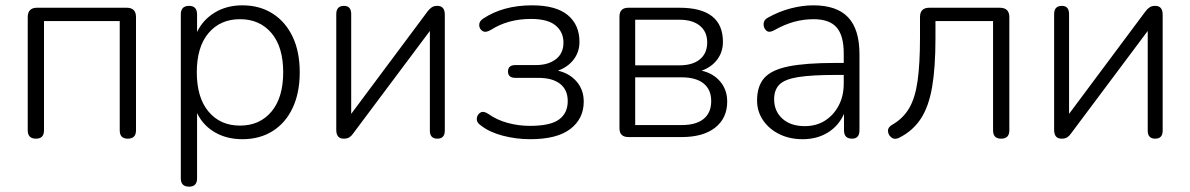

<svg xmlns="http://www.w3.org/2000/svg" viewBox="-20 -514 4464 720"><path d="M115 6Q84 6 84 -25V-450Q84 -485 119 -485H455Q490 -485 490 -450V-25Q490 6 459 6Q429 6 429 -25V-435H145V-25Q145 6 115 6Z M689 186Q658 186 658 155V-460Q658 -492 689 -492Q719 -492 719 -460V-394Q741 -440 785.5 -467Q830 -494 889 -494Q954 -494 1002.5 -463Q1051 -432 1077.5 -376Q1104 -320 1104 -243Q1104 -166 1077.5 -109.5Q1051 -53 1002.5 -22.5Q954 8 889 8Q830 8 785.5 -18Q741 -44 719 -90V155Q719 186 689 186ZM880 -43Q954 -43 998 -95.5Q1042 -148 1042 -243Q1042 -338 998 -390Q954 -442 880 -442Q806 -442 762 -390Q718 -338 718 -243Q718 -148 762 -95.5Q806 -43 880 -43Z M1269 6Q1241 6 1241 -27V-461Q1241 -492 1270 -492Q1297 -492 1297 -461V-87L1584 -472Q1591 -481 1599 -486.5Q1607 -492 1620 -492Q1648 -492 1648 -459V-24Q1648 6 1620 6Q1592 6 1592 -24V-398L1304 -13Q1298 -4 1290 1Q1282 6 1269 6Z M1968 8Q1916 8 1866 -5Q1816 -18 1784 -43Q1767 -54 1768 -69Q1769 -84 1781 -91.5Q1793 -99 1811 -87Q1843 -64 1884 -53Q1925 -42 1967 -42Q2044 -42 2076.5 -66Q2109 -90 2109 -135Q2109 -177 2080.5 -199.5Q2052 -222 1999 -222H1913Q1885 -222 1885 -246Q1885 -270 1913 -270H1990Q2036 -270 2064.5 -292Q2093 -314 2093 -354Q2093 -394 2063.5 -418.5Q2034 -443 1971 -443Q1885 -443 1821 -402Q1801 -390 1789 -398Q1777 -406 1777 -420.5Q1777 -435 1793 -445Q1868 -494 1975 -494Q2065 -494 2109 -457.5Q2153 -421 2153 -357Q2153 -319 2131 -290.5Q2109 -262 2072 -249Q2116 -239 2142.5 -208Q2169 -177 2169 -133Q2169 -69 2119 -30.5Q2069 8 1968 8Z M2337 0Q2303 0 2303 -33V-452Q2303 -485 2337 -485H2528Q2691 -485 2691 -357Q2691 -319 2669.5 -290.5Q2648 -262 2611 -249Q2655 -239 2681 -208Q2707 -177 2707 -133Q2707 -71 2662 -35.5Q2617 0 2536 0ZM2362 -269H2528Q2577 -269 2604.5 -291.5Q2632 -314 2632 -355Q2632 -395 2604.5 -417.5Q2577 -440 2528 -440H2362ZM2362 -45H2536Q2590 -45 2618.5 -68Q2647 -91 2647 -135Q2647 -178 2618.5 -201Q2590 -224 2536 -224H2362Z M2990 8Q2941 8 2902.5 -11Q2864 -30 2841.5 -63Q2819 -96 2819 -137Q2819 -191 2846 -221.5Q2873 -252 2937 -265Q3001 -278 3113 -278H3144V-314Q3144 -381 3117 -411.5Q3090 -442 3031 -442Q2993 -442 2957 -432Q2921 -422 2882 -400Q2864 -390 2853.5 -399.5Q2843 -409 2843.5 -424.5Q2844 -440 2860 -448Q2901 -471 2945 -482.5Q2989 -494 3030 -494Q3118 -494 3160.5 -449Q3203 -404 3203 -311V-25Q3203 6 3175 6Q3145 6 3145 -25V-87Q3125 -42 3084.5 -17Q3044 8 2990 8ZM2998 -41Q3041 -41 3073.5 -61.5Q3106 -82 3125 -118Q3144 -154 3144 -200V-233H3114Q3024 -233 2973.5 -225Q2923 -217 2903 -197Q2883 -177 2883 -142Q2883 -97 2914 -69Q2945 -41 2998 -41Z M3734 6Q3704 6 3704 -25V-435H3488V-371Q3488 -261 3475.5 -188Q3463 -115 3433.5 -69.5Q3404 -24 3353 2Q3336 11 3323.5 2Q3311 -7 3310 -22Q3309 -37 3327 -47Q3367 -70 3389.5 -108.5Q3412 -147 3421 -211Q3430 -275 3430 -373V-450Q3430 -485 3465 -485H3729Q3765 -485 3765 -450V-25Q3765 6 3734 6Z M3961 6Q3933 6 3933 -27V-461Q3933 -492 3962 -492Q3989 -492 3989 -461V-87L4276 -472Q4283 -481 4291 -486.5Q4299 -492 4312 -492Q4340 -492 4340 -459V-24Q4340 6 4312 6Q4284 6 4284 -24V-398L3996 -13Q3990 -4 3982 1Q3974 6 3961 6Z"/></svg>

Font: Nunito Light
Style: Regular
Weight: 300
Designer: Vernon Adams
Foundry: Vernon Adams
Version: Version 3.601; ttfautohint (v1.8.2.53-6de2)